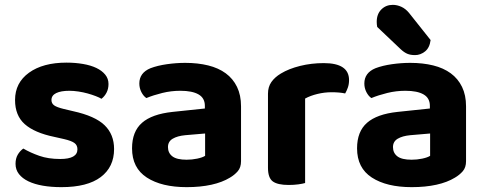

<svg xmlns="http://www.w3.org/2000/svg" viewBox="-20 -755 1995 791"><path d="M450 -141Q450 -67 395 -25.5Q340 16 233 16Q191 16 156.5 10Q122 4 97 -8Q72 -20 58 -38Q44 -56 44 -80Q44 -102 53 -117.5Q62 -133 76 -143Q105 -126 142 -113Q179 -100 228 -100Q299 -100 299 -140Q299 -157 286.5 -166Q274 -175 244 -182L204 -191Q122 -208 82 -243.5Q42 -279 42 -343Q42 -414 99.5 -455.5Q157 -497 254 -497Q290 -497 322 -491.5Q354 -486 377 -475Q400 -464 413.5 -447.5Q427 -431 427 -409Q427 -389 419 -373.5Q411 -358 398 -348Q390 -353 374.5 -359Q359 -365 341 -370Q323 -375 303 -378Q283 -381 266 -381Q231 -381 211.5 -371.5Q192 -362 192 -343Q192 -329 203 -321Q214 -313 243 -306L281 -297Q372 -277 411 -239Q450 -201 450 -141Z M749 -97Q771 -97 792.5 -101.5Q814 -106 825 -113V-205L743 -198Q711 -195 691.5 -183.5Q672 -172 672 -149Q672 -125 690 -111Q708 -97 749 -97ZM743 -496Q795 -496 837.5 -485.5Q880 -475 910 -453Q940 -431 956.5 -397Q973 -363 973 -317V-91Q973 -65 959.5 -49.5Q946 -34 927 -23Q896 -4 851 6Q806 16 749 16Q646 16 585 -23.5Q524 -63 524 -144Q524 -213 565 -249Q606 -285 691 -294L824 -308V-319Q824 -351 798 -366Q772 -381 723 -381Q685 -381 648.5 -372Q612 -363 583 -351Q571 -359 562.5 -375.5Q554 -392 554 -411Q554 -455 600 -474Q629 -485 667.5 -490.5Q706 -496 743 -496Z M1237 -1Q1227 2 1209 4.5Q1191 7 1169 7Q1124 7 1104 -7.5Q1084 -22 1084 -64V-369Q1084 -397 1098 -417Q1112 -437 1137 -452Q1170 -472 1216.5 -483.5Q1263 -495 1314 -495Q1418 -495 1418 -425Q1418 -408 1413 -394Q1408 -380 1402 -370Q1379 -375 1346 -375Q1317 -375 1288 -368Q1259 -361 1237 -349Z M1676 -97Q1698 -97 1719.5 -101.5Q1741 -106 1752 -113V-205L1670 -198Q1638 -195 1618.5 -183.5Q1599 -172 1599 -149Q1599 -125 1617 -111Q1635 -97 1676 -97ZM1670 -496Q1722 -496 1764.5 -485.5Q1807 -475 1837 -453Q1867 -431 1883.5 -397Q1900 -363 1900 -317V-91Q1900 -65 1886.5 -49.5Q1873 -34 1854 -23Q1823 -4 1778 6Q1733 16 1676 16Q1573 16 1512 -23.5Q1451 -63 1451 -144Q1451 -213 1492 -249Q1533 -285 1618 -294L1751 -308V-319Q1751 -351 1725 -366Q1699 -381 1650 -381Q1612 -381 1575.5 -372Q1539 -363 1510 -351Q1498 -359 1489.5 -375.5Q1481 -392 1481 -411Q1481 -455 1527 -474Q1556 -485 1594.5 -490.5Q1633 -496 1670 -496ZM1534 -644Q1533 -648 1532.5 -654.5Q1532 -661 1532 -665Q1532 -697 1551 -716Q1570 -735 1598 -735Q1616 -735 1633.5 -727Q1651 -719 1665 -702L1754 -590Q1750 -558 1731 -543Q1712 -528 1690 -528Q1671 -528 1658 -533.5Q1645 -539 1631 -552Z"/></svg>

Font: Baloo Tammudu 2
Style: Bold
Weight: 700
Designer: Maithili Shingre, Omkar Shende and Ek Type
Foundry: Ek Type
Version: Version 1.640;hotconv 1.0.111;makeotfexe 2.5.65597; ttfautoh